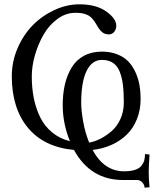

<svg xmlns="http://www.w3.org/2000/svg" viewBox="-20 -679 716 882"><path d="M389.6 -23.9Q414.1 -28.3 439.9 -41Q465.8 -53.7 491.2 -75.2Q516.6 -96.7 532.7 -131.3Q548.8 -166 548.8 -208Q548.8 -256.8 544.4 -291Q540 -325.2 529.1 -351.6Q518.1 -377.9 498 -390.9Q478 -403.8 448.2 -403.8Q402.3 -403.8 377.7 -353Q353 -302.2 353 -207Q353 -173.3 361.8 -122.1Q370.6 -70.8 389.6 -23.9ZM549.8 107.9Q580.1 107.9 600.1 101.3Q620.1 94.7 629.6 82.5Q639.2 70.3 642.6 57.9Q646 45.4 646 28.8L667 30.8Q663.1 86.4 663.1 112.8Q663.1 143.1 667 181.2L644 183.1Q644 169.9 633.5 158.9Q623 147.9 609.9 147.9H544.9Q395.5 147.9 319.8 9.8Q181.2 -3.4 107.7 -92.8Q34.2 -182.1 34.2 -329.1Q34.2 -395.5 60.5 -457Q86.9 -518.6 129.9 -562.5Q172.9 -606.4 229.7 -632.8Q286.6 -659.2 345.2 -659.2Q427.7 -659.2 475.1 -621.1Q514.2 -590.8 514.2 -561Q514.2 -544.9 504.9 -533Q495.6 -521 480 -521Q461.4 -521 449 -531.5Q436.5 -542 423.8 -564.9Q413.6 -583.5 402.3 -595.2Q391.1 -606.9 377.4 -612.1Q363.8 -617.2 352.8 -618.7Q341.8 -620.1 325.2 -620.1Q282.7 -620.1 244.4 -592.3Q206.1 -564.5 180.9 -521.2Q155.8 -478 140.9 -427Q126 -376 126 -328.1Q126 -273.9 135.5 -227.1Q145 -180.2 165 -139.6Q185.1 -99.1 219.7 -70.6Q254.4 -42 301.3 -30.3Q268.1 -111.3 268.1 -195.8Q268.1 -248.5 278.3 -292Q288.6 -335.4 309.6 -369.6Q330.6 -403.8 366 -422.9Q401.4 -441.9 448.2 -441.9Q487.8 -441.9 519.3 -429.2Q550.8 -416.5 570.3 -395.8Q589.8 -375 602.8 -346.2Q615.7 -317.4 620.8 -287.6Q626 -257.8 626 -225.1Q626 -174.3 609.1 -132.1Q592.3 -89.8 562.5 -60.8Q532.7 -31.7 492.7 -13.7Q452.6 4.4 405.3 9.8Q458.5 107.9 549.8 107.9Z"/></svg>

Font: Linux Biolinum
Style: Regular
Weight: 400
Designer: Philipp H. Poll
Foundry: Philipp H. Poll
Version: Version 0.6.4